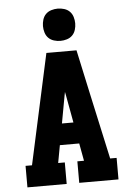

<svg xmlns="http://www.w3.org/2000/svg" viewBox="-63 -1021 726 1067"><g transform="rotate(-5 300.0 -487.5)"><path d="M46 0V-120H82L216 -735H384L437 -490L518 -120H554V0H335V-120H372L354 -218H246L228 -120H265V0ZM268 -337H332L304 -490Q303 -495 302 -500Q301 -505 300 -510Q299 -505 298 -500Q297 -495 296 -490ZM300 -795Q282 -795 264 -800.5Q246 -806 233.5 -818.5Q221 -831 215.5 -849Q210 -867 210 -885Q210 -903 215.5 -921Q221 -939 233.5 -951.5Q246 -964 264 -969.5Q282 -975 300 -975Q318 -975 336 -969.5Q354 -964 366.5 -951.5Q379 -939 384.5 -921Q390 -903 390 -885Q390 -867 384.5 -849Q379 -831 366.5 -818.5Q354 -806 336 -800.5Q318 -795 300 -795Z"/></g></svg>

Font: Iosevka Etoile Heavy
Style: Regular
Weight: 900
Designer: Belleve Invis
Foundry: Belleve Invis
Version: Version 22.1.2; ttfautohint (v1.8.4)